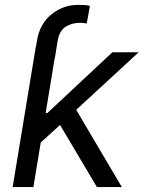

<svg xmlns="http://www.w3.org/2000/svg" viewBox="-20 -757 581 777"><path d="M31.2 0 125 -568.2H125.7L129.3 -590.9Q134.9 -626.4 149.9 -653.2Q164.8 -680 188.6 -699.2Q236.2 -737.2 295.5 -737.2Q308.2 -737.2 321.2 -736.7Q334.2 -736.2 343.8 -733L331 -661.9Q315.7 -664.8 305.4 -664.8Q271.3 -664.8 246.1 -649.1Q220.5 -633.5 213.1 -590.9L201.7 -519.9H201L164.8 -299.7H171.9L434.7 -545.5H541.2L288.4 -312.5L473 0H372.2L223 -251.4L144.9 -180.4L115.1 0Z"/></svg>

Font: Inter P
Style: Italic
Weight: 400
Italic angle: -9.40001°
Designer: Rasmus Andersson
Foundry: rsms
Version: Version 3.018;git-588b23468